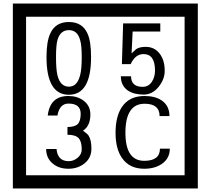

<svg xmlns="http://www.w3.org/2000/svg" viewBox="-20 -980 1195 1090"><path d="M1103 90H53V-960H1103ZM1028 15V-885H128V15ZM497 -656Q497 -442 371 -442Q244 -442 244 -656Q244 -744 265 -789Q294 -855 371 -855Q448 -855 477 -789Q497 -745 497 -656ZM444 -656Q444 -723 435 -752Q420 -809 371 -809Q322 -809 306 -752Q298 -723 298 -656Q298 -587 306 -553Q322 -488 371 -488Q419 -488 435 -554Q444 -587 444 -656ZM915 -580Q916 -531 880.5 -487Q845 -443 796 -443Q741 -443 706 -466Q666 -494 666 -547H724Q724 -487 790 -487Q824 -487 843 -517Q860 -544 860 -579Q860 -673 795 -673Q748 -673 722 -616H672L679 -847H890V-801H733L727 -677Q740 -689 753 -701Q772 -714 807 -714Q859 -714 889 -672Q915 -635 915 -580ZM499 -136Q499 -84 460.5 -53Q422 -22 369 -22Q314 -22 280 -51Q242 -82 242 -134H301Q307 -65 370 -65Q398 -65 421 -84.5Q444 -104 444 -132Q444 -177 426 -196Q408 -215 363 -215V-259Q405 -259 421.5 -276Q438 -293 438 -334Q438 -392 369 -392Q318 -392 306 -324H251Q264 -435 368 -435Q419 -435 454 -409Q493 -380 493 -330Q493 -265 451 -238Q475 -222 483 -210Q499 -185 499 -136ZM944 -136Q944 -80 898 -49Q858 -22 799 -22Q714 -22 672 -84Q636 -136 636 -226Q636 -317 671 -371Q713 -435 800 -435Q862 -435 899 -409Q942 -379 942 -321H886Q886 -391 801 -391Q692 -391 692 -226Q692 -67 799 -67Q888 -67 888 -136Z"/></svg>

Font: Unicode BMP Fallback SIL
Style: Regular
Weight: 400
Foundry: NRSI, SIL International
Version: Version 5.1 Based on Unicode 5.1